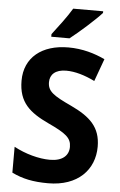

<svg xmlns="http://www.w3.org/2000/svg" viewBox="-62 -975 643 1028"><g transform="rotate(5 259.5 -461.5)"><path d="M450 -924V-933H289C263 -889 218 -830 185 -787V-773H283C332 -811 416 -886 450 -924ZM484 -208C484 -313 427 -365 323 -414C224 -460 194 -481 194 -530C194 -570 222 -599 281 -599C329 -599 382 -583 435 -557L479 -678C424 -704 358 -724 282 -724C140 -724 47 -650 47 -525C47 -408 108 -358 210 -310C307 -265 336 -242 336 -194C336 -148 303 -116 235 -116C175 -116 102 -136 41 -169V-30C98 -2 156 10 236 10C396 10 484 -84 484 -208Z"/></g></svg>

Font: Noto Sans Thai Looped SemiCondensed
Style: Bold
Weight: 700
Width: 4
Designer: Sasikarn Vongin, Ben Mitchell
Foundry: The Fontpad Ltd
Version: Version 1.001